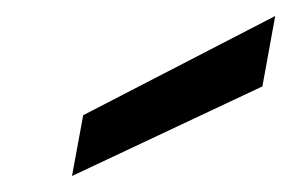

<svg xmlns="http://www.w3.org/2000/svg" viewBox="-20 -757 364 240"><path d="M70 -537 84 -613 324 -737 308 -649Z"/></svg>

Font: Ultramarine Medium
Style: Italic
Weight: 500
Italic angle: -10°
Designer: Colophon Foundry, Jonny Pinhorn
Foundry: Colophon Foundry
Version: Version 1.200; ttfautohint (v1.8.3)